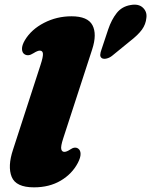

<svg xmlns="http://www.w3.org/2000/svg" viewBox="-20 -790 650 825"><path d="M376 -577.5 251.5 -195Q240.5 -161 243.2 -149.2Q246 -137.5 256.5 -137.5Q266.5 -137.5 281.5 -147.5Q301.5 -161.5 316 -151.5Q326 -144.5 326.2 -128.8Q326.5 -113 314.5 -90Q289.5 -42.5 240.8 -13.8Q192 15 126 15Q48.5 15 30.2 -30Q12 -75 36 -147L154 -510.5Q165.5 -545.5 164.5 -559Q163.5 -572.5 151 -572.5Q141.5 -572.5 124 -561.5Q111.5 -553.5 102.5 -552.8Q93.5 -552 86 -556.5Q75 -563 74.5 -579.2Q74 -595.5 87 -617.5Q114.5 -663.5 169.2 -691.8Q224 -720 287 -720Q357 -720 377.2 -681.8Q397.5 -643.5 376 -577.5ZM445 -664Q459 -705.5 481.5 -734Q504 -762.5 542 -768.5Q575.5 -774.5 594 -757Q612.5 -739.5 609 -713.5Q606.5 -685.5 589.8 -662.5Q573 -639.5 538 -612.5L462 -550.5Q451.5 -542 439.2 -538.8Q427 -535.5 418.5 -539.5Q410 -545 410.8 -555Q411.5 -565 416 -577Z"/></svg>

Font: Fraunces 9pt Soft Black
Style: Italic
Weight: 900
Italic angle: -16°
Version: Version 1.000;[b76b70a41]